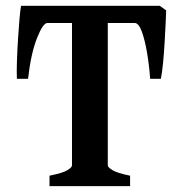

<svg xmlns="http://www.w3.org/2000/svg" viewBox="-20 -635 607 655"><path d="M546.9 -599.6Q546.4 -586.9 545.2 -557.6Q543.9 -528.3 541.7 -491.9Q539.6 -455.6 536.4 -421.6Q533.2 -387.7 528.8 -366.2H492.2Q489.3 -409.7 481.9 -453.6Q474.6 -497.6 463.9 -527.1Q453.1 -556.6 439.5 -556.6H248.5L290 -615.2H524.9ZM141.6 -556.6Q126.5 -556.6 106 -504.4Q85.4 -452.1 75.7 -366.2H37.6Q36.6 -391.1 37.8 -427.7Q39.1 -464.4 41.5 -502.7Q43.9 -541 46.6 -571.8Q49.3 -602.5 51.8 -615.2H364.7L378.4 -556.6ZM148.9 0V-35.6Q194.3 -44.9 210 -54.4Q225.6 -64 225.6 -70.8V-560.1Q225.6 -565.9 217.5 -576.7Q209.5 -587.4 174.3 -594.2V-615.2H415.5V-594.2Q382.8 -587.4 365.2 -577.1Q347.7 -566.9 347.7 -560.1V-70.8Q347.7 -64.5 363.3 -54.7Q378.9 -44.9 423.8 -35.6V0Z"/></svg>

Font: Gentium Plus
Style: Bold
Weight: 700
Designer: Victor Gaultney, Annie Olsen, Iska Routamaa, Becca Hirsbrunner
Foundry: SIL International
Version: Version 6.101